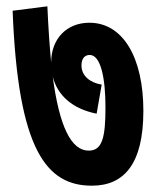

<svg xmlns="http://www.w3.org/2000/svg" viewBox="-20 -623 500 608"><path d="M434 -272C434 -440 370 -551 263 -551C191 -551 142 -500 142 -425C137 -477 133 -536 130 -603L20 -589C37 -146 128 -35 271 -35C373 -35 434 -104 434 -272ZM286 -263 302 -355C266 -361 238 -382 238 -416C238 -437 248 -449 264 -449C299 -449 314 -376 314 -283C314 -188 304 -146 261 -146C205 -146 168 -223 147 -380C163 -319 211 -278 286 -263Z"/></svg>

Font: Noto Sans ExtraCondensed
Style: Bold Italic
Weight: 700
Width: 2
Italic angle: -12°
Designer: Monotype Design Team
Foundry: Monotype Imaging Inc.
Version: Version 2.013